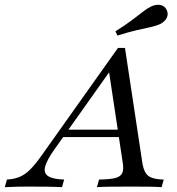

<svg xmlns="http://www.w3.org/2000/svg" viewBox="-83 -775 733 795"><path d="M-63.1 0 -54.3 -31.5Q-25 -33.2 -2.6 -42.3Q19.8 -51.4 40.4 -71.6Q60.9 -91.9 84.2 -124.1L405.5 -576.6H434.5L506.8 -98.3Q511.1 -73.9 520 -59.3Q528.9 -44.6 547.4 -38.4Q565.9 -32.3 595 -31.5L586.1 0Q567.1 -1.6 533.9 -2Q500.7 -2.4 459.5 -2.4Q411.2 -2.4 375 -2Q338.9 -1.6 318.2 0L327.1 -31.5Q372.1 -32.2 394.3 -37.9Q416.6 -43.7 423.1 -58.2Q429.6 -72.8 425.5 -99.2L367.1 -486.6L384.6 -497.9L142.2 -156.2Q111.1 -112.2 104 -85.4Q96.8 -58.7 116.2 -45.8Q135.5 -33 182.6 -31.5L173.8 0Q143.8 -1.6 109.1 -2Q74.3 -2.4 38.1 -2.4Q14.6 -2.4 -9.7 -2Q-34.1 -1.6 -63.1 0ZM166.7 -207.4 188.4 -238H440.7L444.3 -207.4ZM403.1 -627.7 395.1 -645.4Q436.3 -671.3 463.2 -691.5Q490.1 -711.7 508.6 -726.3Q527.2 -740.9 542.8 -748.2Q564.1 -757.9 581.7 -754.2Q599.4 -750.4 607.6 -733.2Q614.9 -716.7 607.5 -701.1Q600.1 -685.6 579.5 -675Q563.1 -667.7 539.6 -662.6Q516.2 -657.5 483.5 -650.1Q450.8 -642.7 403.1 -627.7Z"/></svg>

Font: Playfair 5pt SemiExpanded Light 12pt
Style: Italic
Weight: 300
Italic angle: -15.6°
Version: Version 2.000;gftools[0.9.28]